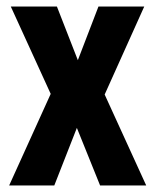

<svg xmlns="http://www.w3.org/2000/svg" viewBox="-20 -567 475 587"><path d="M135 -280 8 0H146L215 -176L286 0H427L300 -278L421 -547H281L218 -383L154 -547H13Z"/></svg>

Font: Noto Sans Armenian ExtraCondensed
Style: Regular
Weight: 400
Width: 2
Designer: Monotype Design Team
Foundry: Monotype Imaging Inc.
Version: Version 2.008